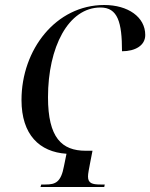

<svg xmlns="http://www.w3.org/2000/svg" viewBox="-20 -748 601 768"><path d="M142 0H397L399 -10H382C349 -10 332 -15 332 -42C332 -54 336 -72 341 -99L350 -145H323C227 -145 172 -197 172 -359C172 -559 253 -718 382 -718C451 -718 468 -659 468 -543C521 -543 561 -566 561 -608C561 -680 492 -728 397 -728C204 -728 66 -550 66 -348C66 -209 138 -140 246 -133L236 -84C224 -19 202 -10 162 -10H145Z"/></svg>

Font: Noto Serif Display ExtraCondensed Medium
Style: Italic
Weight: 500
Width: 2
Italic angle: -12°
Designer: Monotype Design Team
Foundry: Monotype Imaging Inc.
Version: Version 2.009